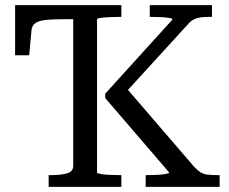

<svg xmlns="http://www.w3.org/2000/svg" viewBox="-20 -730 893 750"><path d="M549 0V-46H558Q577 -46 595.5 -47Q614 -48 627.5 -50.5Q641 -53 641 -56L391 -347V-364L654 -654Q653 -658 641 -660Q629 -662 611 -663Q593 -664 574 -664H565V-710H808V-664H793Q774 -664 760 -661.5Q746 -659 735 -653Q724 -647 713 -634L460 -357V-402L738 -79Q751 -65 762.5 -57.5Q774 -50 789.5 -48Q805 -46 827 -46H838V0ZM170 0V-46H181Q218 -46 242 -53Q266 -60 266 -82V-655H228Q185 -655 158 -652Q131 -649 118 -639.5Q105 -630 103 -612L94 -514H39V-710H454V-664H445Q426 -664 406 -663Q386 -662 372.5 -660Q359 -658 359 -654V-56Q359 -53 372.5 -50.5Q386 -48 406 -47Q426 -46 445 -46H454V0Z"/></svg>

Font: Roboto Serif 28pt
Style: Regular
Weight: 400
Designer: Greg Gazdowicz
Foundry: Commercial Type
Version: Version 1.008